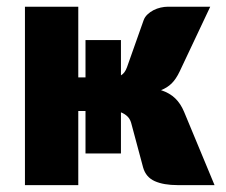

<svg xmlns="http://www.w3.org/2000/svg" viewBox="-20 -538 658 558"><path d="M397.5 -479.5Q401 -489 408.8 -496.2Q416.5 -503.5 426.2 -508.5Q436 -513.5 447 -516Q458 -518.5 468.5 -518.5H591L502 -330Q491.5 -308 478.8 -295.5Q466 -283 448 -276Q473.5 -267.5 489.2 -252.2Q505 -237 515 -213L603.5 0H496.5Q455.5 0 429.8 -11.5Q404 -23 396 -51L361 -181.5Q357.5 -193 349.8 -200.2Q342 -207.5 331.5 -211.5V-92H228.5V-215.5H207.5V0H52.5V-518.5H207.5V-313H228.5V-421.5H331.5V-319Q343 -325.5 349 -342.5Z"/></svg>

Font: Lato Black
Style: Regular
Weight: 900
Designer: Lukasz Dziedzic
Foundry: tyPoland Lukasz Dziedzic
Version: Version 2.007; 2014-02-27